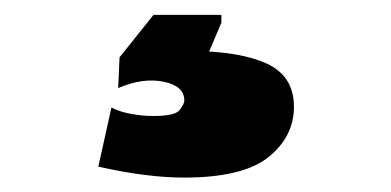

<svg xmlns="http://www.w3.org/2000/svg" viewBox="-20 -41 540 265"><path d="M233.9 204.1Q208.5 204.1 179.4 200.4Q150.4 196.8 115.7 189L133.8 107.4Q145 113.3 160.9 116.2Q176.8 119.1 191.9 119.1Q221.7 119.1 228 110.8Q234.4 102.5 234.4 97.7Q234.4 77.6 205.8 71.8Q177.2 65.9 143.1 80.6L145 38.1L191.9 -20.5H285.6V-9.8L260.3 49.8L243.7 29.3Q312 29.8 348.9 47.1Q385.7 64.5 385.7 106.4Q385.7 147.5 350.6 175.8Q315.4 204.1 233.9 204.1Z"/></svg>

Font: Schibsted Grotesk Black
Style: Regular
Weight: 900
Designer: Bakken & Baeck AS, Henrik Kongsvoll
Foundry: Schibsted ASA
Version: Version 1.100;gftools[0.9.25]